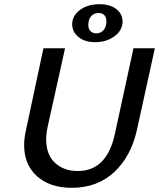

<svg xmlns="http://www.w3.org/2000/svg" viewBox="-20 -888 758 915"><path d="M324 -772Q324 -813 361 -840.5Q398 -868 454 -868Q505 -868 534.5 -844.5Q564 -821 564 -786Q564 -743 525.5 -715Q487 -687 434 -687Q384 -687 354 -711.5Q324 -736 324 -772ZM487 -787Q487 -805 477.5 -815.5Q468 -826 450 -826Q428 -826 414.5 -811Q401 -796 401 -769Q401 -749 412 -739Q423 -729 439 -729Q459 -729 473 -744Q487 -759 487 -787ZM95 -197Q95 -226 103 -264L187 -658H290L208 -288Q200 -251 200 -224Q200 -151 242 -112Q284 -73 351 -73Q490 -73 528 -252L616 -658H718L633 -271Q605 -143 524.5 -68Q444 7 322 7Q218 7 156.5 -48Q95 -103 95 -197Z"/></svg>

Font: Ysabeau Infant Semibold
Style: Italic
Weight: 600
Italic angle: -12°
Designer: Christian Thalmann (Catharsis Fonts)
Version: Version 0.003